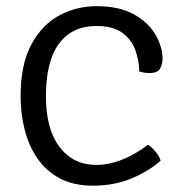

<svg xmlns="http://www.w3.org/2000/svg" viewBox="-20 -574 571 606"><path d="M419.5 -348.5Q419 -383 407 -416.2Q395 -449.5 365.5 -470.8Q336 -492 283.5 -492Q207.5 -492 166.2 -436.2Q125 -380.5 125 -270Q125 -166.5 168 -110Q211 -53.5 284 -53.5Q362.5 -53.5 447 -117Q460.5 -108.5 471.8 -94.2Q483 -80 487 -67Q450.5 -34 395.5 -11Q340.5 12 273.5 12Q211.5 12 168 -11.5Q124.5 -35 97.2 -75.2Q70 -115.5 57.5 -166Q45 -216.5 45 -270Q45 -370 78.5 -432.8Q112 -495.5 166.5 -525Q221 -554.5 284.5 -554.5Q356.5 -554.5 402.5 -528.8Q448.5 -503 470.8 -464.5Q493 -426 493 -388.5Q493 -371.5 485.2 -357.5Q477.5 -343.5 451.5 -343.5Q442.5 -343.5 435.2 -344.8Q428 -346 419.5 -348.5Z"/></svg>

Font: Signika SC Light
Style: Regular
Weight: 300
Designer: Anna Giedryś
Foundry: Anna Giedryś
Version: Version 2.000; ttfautohint (v1.8.3) -l 8 -r 50 -G 200 -x 9 -